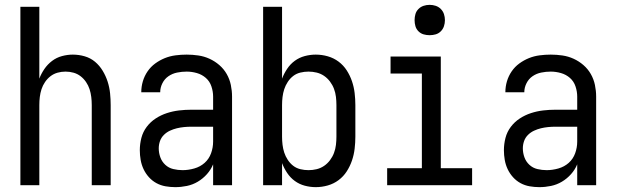

<svg xmlns="http://www.w3.org/2000/svg" viewBox="-20 -763 2540 791"><path d="M64 0V-735H142V-439Q150 -460 163 -479Q176 -498 194.5 -512Q213 -526 235.5 -532Q258 -538 280 -538Q305 -538 329 -531Q353 -524 371.5 -508.5Q390 -493 403 -471.5Q416 -450 423.5 -426.5Q431 -403 433.5 -378.5Q436 -354 436 -330V0H358V-330Q358 -347 356 -363.5Q354 -380 349 -395.5Q344 -411 334.5 -425Q325 -439 312 -449Q299 -459 283 -463.5Q267 -468 250 -468Q233 -468 217 -463.5Q201 -459 188 -449Q175 -439 165.5 -425Q156 -411 151 -395.5Q146 -380 144 -363.5Q142 -347 142 -330V0Z M702 8Q682 8 662 4.5Q642 1 624.5 -8.5Q607 -18 593.5 -33Q580 -48 571.5 -66Q563 -84 559.5 -104Q556 -124 556 -144Q556 -170 562.5 -195Q569 -220 584.5 -240.5Q600 -261 621.5 -275Q643 -289 667.5 -297Q692 -305 717.5 -308Q743 -311 769 -311H858V-365Q858 -386 851 -407Q844 -428 828 -442Q812 -456 791 -462Q770 -468 749 -468Q729 -468 709.5 -464Q690 -460 674 -449Q658 -438 649 -420Q640 -402 640 -383Q640 -383 640 -383Q640 -383 640 -383Q640 -383 640 -383Q640 -383 640 -383Q640 -383 640 -383Q640 -383 640 -383H562Q562 -383 562 -383Q562 -383 562 -383Q562 -406 568.5 -428Q575 -450 588 -469Q601 -488 619.5 -501.5Q638 -515 659 -523.5Q680 -532 703 -535Q726 -538 749 -538Q773 -538 797 -534.5Q821 -531 843 -521Q865 -511 883.5 -495Q902 -479 914 -458Q926 -437 931 -413Q936 -389 936 -365V0H858V-86Q849 -64 832.5 -45.5Q816 -27 795 -14.5Q774 -2 750 3Q726 8 702 8ZM732 -62Q756 -62 780.5 -69Q805 -76 823 -92Q841 -108 849.5 -131.5Q858 -155 858 -180V-241H769Q753 -241 738 -239.5Q723 -238 708.5 -234.5Q694 -231 680 -224.5Q666 -218 655 -207Q644 -196 639 -181.5Q634 -167 634 -152Q634 -133 640.5 -115Q647 -97 661 -84Q675 -71 694 -66.5Q713 -62 732 -62Z M1281 8Q1258 8 1235.5 2Q1213 -4 1194.5 -17.5Q1176 -31 1163 -50.5Q1150 -70 1142 -91V0H1064V-735H1142V-439Q1150 -460 1163 -479.5Q1176 -499 1194.5 -512.5Q1213 -526 1235.5 -532Q1258 -538 1281 -538Q1306 -538 1330.5 -531Q1355 -524 1375 -509Q1395 -494 1408.5 -473Q1422 -452 1430 -428.5Q1438 -405 1441 -380Q1444 -355 1444 -330V-200Q1444 -175 1441 -150Q1438 -125 1430 -101.5Q1422 -78 1408.5 -57Q1395 -36 1375 -21Q1355 -6 1330.5 1Q1306 8 1281 8ZM1251 -62Q1268 -62 1284.5 -66Q1301 -70 1315 -79.5Q1329 -89 1339.5 -103Q1350 -117 1356 -133Q1362 -149 1364 -166Q1366 -183 1366 -200V-330Q1366 -347 1364 -364Q1362 -381 1356 -397Q1350 -413 1339.5 -427Q1329 -441 1315 -450.5Q1301 -460 1284.5 -464Q1268 -468 1251 -468Q1234 -468 1217.5 -464Q1201 -460 1188 -450Q1175 -440 1165.5 -425.5Q1156 -411 1151 -395.5Q1146 -380 1144 -363.5Q1142 -347 1142 -330V-200Q1142 -183 1144 -166.5Q1146 -150 1151 -134.5Q1156 -119 1165.5 -104.5Q1175 -90 1188 -80Q1201 -70 1217.5 -66Q1234 -62 1251 -62Z M1575 0V-70H1718V-460H1589V-530H1796V-70H1925V0ZM1750 -618Q1737 -618 1725 -621.5Q1713 -625 1704 -634Q1695 -643 1691.5 -655Q1688 -667 1688 -680Q1688 -693 1691.5 -705Q1695 -717 1704 -726Q1713 -735 1725 -739Q1737 -743 1750 -743Q1763 -743 1775 -739Q1787 -735 1796 -726Q1805 -717 1809 -705Q1813 -693 1813 -680Q1813 -667 1809 -655Q1805 -643 1796 -634Q1787 -625 1775 -621.5Q1763 -618 1750 -618Z M2202 8Q2182 8 2162 4.5Q2142 1 2124.5 -8.5Q2107 -18 2093.5 -33Q2080 -48 2071.5 -66Q2063 -84 2059.5 -104Q2056 -124 2056 -144Q2056 -170 2062.5 -195Q2069 -220 2084.5 -240.5Q2100 -261 2121.5 -275Q2143 -289 2167.5 -297Q2192 -305 2217.5 -308Q2243 -311 2269 -311H2358V-365Q2358 -386 2351 -407Q2344 -428 2328 -442Q2312 -456 2291 -462Q2270 -468 2249 -468Q2229 -468 2209.5 -464Q2190 -460 2174 -449Q2158 -438 2149 -420Q2140 -402 2140 -383Q2140 -383 2140 -383Q2140 -383 2140 -383Q2140 -383 2140 -383Q2140 -383 2140 -383Q2140 -383 2140 -383Q2140 -383 2140 -383H2062Q2062 -383 2062 -383Q2062 -383 2062 -383Q2062 -406 2068.5 -428Q2075 -450 2088 -469Q2101 -488 2119.5 -501.5Q2138 -515 2159 -523.5Q2180 -532 2203 -535Q2226 -538 2249 -538Q2273 -538 2297 -534.5Q2321 -531 2343 -521Q2365 -511 2383.5 -495Q2402 -479 2414 -458Q2426 -437 2431 -413Q2436 -389 2436 -365V0H2358V-86Q2349 -64 2332.5 -45.5Q2316 -27 2295 -14.5Q2274 -2 2250 3Q2226 8 2202 8ZM2232 -62Q2256 -62 2280.5 -69Q2305 -76 2323 -92Q2341 -108 2349.5 -131.5Q2358 -155 2358 -180V-241H2269Q2253 -241 2238 -239.5Q2223 -238 2208.5 -234.5Q2194 -231 2180 -224.5Q2166 -218 2155 -207Q2144 -196 2139 -181.5Q2134 -167 2134 -152Q2134 -133 2140.5 -115Q2147 -97 2161 -84Q2175 -71 2194 -66.5Q2213 -62 2232 -62Z"/></svg>

Font: iosevka_custom_sans_ss08
Style: Regular
Weight: 400
Designer: Belleve Invis
Foundry: Belleve Invis
Version: Version 10.3.0; ttfautohint (v1.8.3)